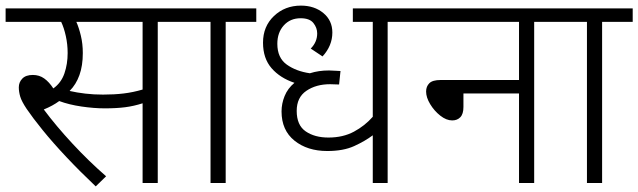

<svg xmlns="http://www.w3.org/2000/svg" viewBox="-20 -652 2274 684"><path d="M542 -574V0H488V-284Q457 -274 426 -270Q395 -266 353 -266Q315 -266 270.5 -272.5Q226 -279 191 -292Q168 -275 136 -262Q180 -203 238 -140.5Q296 -78 358 -24L321 12Q265 -41 216.5 -92.5Q168 -144 132 -188.5Q96 -233 75 -264Q57 -291 52 -308Q47 -325 47 -341Q47 -359 59.5 -372Q72 -385 97 -385Q120 -385 137.5 -372.5Q155 -360 170 -337Q198 -357 209.5 -390.5Q221 -424 221 -463Q221 -494 214.5 -523.5Q208 -553 198 -574H0V-622H651V-574ZM347 -315Q387 -315 420.5 -319Q454 -323 488 -333V-574H252Q261 -554 268 -525Q275 -496 275 -463Q275 -418 263 -384.5Q251 -351 228 -328Q254 -322 284 -318.5Q314 -315 347 -315Z M784 -574V0H730V-574H636V-622H893V-574Z M1471 -574H1361V0H1308V-170Q1280 -149 1241.5 -131.5Q1203 -114 1146 -114Q1075 -114 1029 -151Q983 -188 983 -255Q983 -283 994 -310Q1005 -337 1029 -357Q978 -374 947.5 -409Q917 -444 917 -500Q917 -558 956 -595Q995 -632 1052 -632Q1100 -632 1132 -605.5Q1164 -579 1164 -536Q1164 -489 1129 -451L1087 -479Q1110 -502 1110 -533Q1110 -553 1096.5 -570Q1083 -587 1051 -587Q1014 -587 991 -561.5Q968 -536 968 -496Q968 -446 1001.5 -422Q1035 -398 1084 -391Q1115 -401 1152 -401Q1163 -401 1174 -400Q1185 -399 1193 -399L1188 -351Q1181 -351 1171.5 -351.5Q1162 -352 1156 -352Q1106 -352 1071.5 -328.5Q1037 -305 1037 -257Q1037 -206 1069 -184Q1101 -162 1150 -162Q1202 -162 1241 -183Q1280 -204 1308 -236V-574H1237V-622H1471Z M1456 -622H1992V-574H1883V0H1829V-319H1631V-271Q1631 -246 1620 -234.5Q1609 -223 1591 -223Q1570 -223 1548.5 -240Q1527 -257 1512.5 -281Q1498 -305 1498 -326Q1498 -344 1509.5 -355.5Q1521 -367 1550 -367H1829V-574H1456Z M2125 -574V0H2071V-574H1977V-622H2234V-574Z"/></svg>

Font: RS Noto Sans Light
Style: Regular
Weight: 300
Designer: Monotype Design Team
Foundry: Monotype Imaging Inc.
Version: Version 3.10